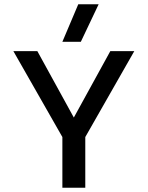

<svg xmlns="http://www.w3.org/2000/svg" viewBox="-20 -885 696 905"><path d="M274 -688 349 -865H445L361 -688ZM274 0V-239L43 -644H156L328 -331L500 -644H613L382 -239V0Z"/></svg>

Font: Kanit
Style: Regular
Weight: 400
Designer: Katatrad Team
Foundry: CadsonDemak
Version: Version 2.000; ttfautohint (v1.8.3)